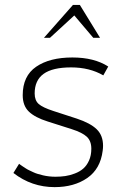

<svg xmlns="http://www.w3.org/2000/svg" viewBox="-20 -746 497 776"><path d="M267.6 -473.6Q192.4 -473.6 156.2 -447.5Q120.1 -421.4 120.1 -368.2Q120.1 -340.3 136.2 -325.9Q152.3 -311.5 195.8 -297.4L290.5 -266.6Q345.2 -248.5 370.8 -223.6Q396.5 -198.7 396.5 -156.7Q396.5 -147.5 395 -136.7Q385.7 -63 332.5 -26.4Q279.3 10.3 200.7 10.3Q107.9 10.3 34.2 -46.9L57.1 -84Q57.6 -83.5 63 -79.6Q68.4 -75.7 72.3 -73.2Q76.2 -70.8 83.5 -65.9Q90.8 -61 97.7 -57.9Q104.5 -54.7 113.8 -50.3Q123 -45.9 132.8 -43Q142.6 -40 153.8 -37.4Q165 -34.7 178 -33.2Q190.9 -31.7 204.1 -31.7Q225.1 -31.7 243.7 -34.4Q262.2 -37.1 282.2 -44.7Q302.2 -52.2 316.4 -64.5Q330.6 -76.7 339.8 -97.2Q349.1 -117.7 349.1 -145Q349.1 -176.3 330.8 -193.4Q312.5 -210.4 269.5 -224.1L172.9 -254.9Q121.6 -271 96.7 -294.9Q71.8 -318.8 71.8 -361.3Q71.8 -439 126.2 -476.3Q180.7 -513.7 272.5 -513.7Q360.8 -513.7 417.5 -477.1L397.5 -441.4Q341.8 -473.6 267.6 -473.6ZM157.7 -593.3 274.9 -726.1H302.7L384.3 -593.3H356.9L280.3 -683.6L182.1 -593.3Z"/></svg>

Font: Muli
Style: ExtraLightItalic
Weight: 200
Italic angle: -7°
Designer: Vernon Adams
Foundry: newtypography
Version: Version 2.0; ttfautohint (v1.00rc1.2-2d82) -l 8 -r 50 -G 200